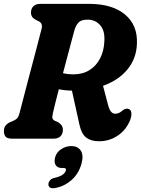

<svg xmlns="http://www.w3.org/2000/svg" viewBox="-20 -720 731 997"><path d="M656.5 -98.5Q636.5 -46.5 592.5 -16.5Q548.5 13.5 494.5 13.5Q453 13.5 428.2 -5.2Q403.5 -24 393 -70.5L353.5 -249.5Q316.5 -250 285.5 -256.5Q275.5 -217 267.2 -185Q259 -153 255 -134Q249.5 -110.5 253 -103.8Q256.5 -97 264 -93L280.5 -86Q292.5 -79 299.5 -69.5Q306.5 -60 306.5 -45.5Q306.5 -25 294.2 -12.5Q282 0 258.5 0H42.5Q17 0 8.5 -11.2Q0 -22.5 0.5 -39.5Q0 -57 9.5 -68.5Q19 -80 32.5 -85.5L49.5 -93Q61.5 -98 68.8 -105.5Q76 -113 81 -131Q88.5 -159.5 100 -204.2Q111.5 -249 125.2 -301Q139 -353 152.8 -405Q166.5 -457 178 -501.2Q189.5 -545.5 196.5 -572.5Q202.5 -599 181 -609.5L165 -617.5Q140.5 -630.5 141 -654Q140.5 -674.5 153 -687.2Q165.5 -700 189.5 -700H441.5Q562.5 -700 629 -644.8Q695.5 -589.5 691 -492.5Q688.5 -416.5 642 -359.8Q595.5 -303 515 -274.5L540.5 -177.5Q546 -155 555 -142.2Q564 -129.5 578.5 -129.5Q597 -129.5 613 -143.5Q620.5 -150.5 630 -154Q639.5 -157.5 648.5 -154Q660 -150 662 -134.5Q664 -119 656.5 -98.5ZM366.5 -563Q361.5 -545 352.2 -510Q343 -475 331.2 -430.8Q319.5 -386.5 307 -340Q331.5 -334 361 -334Q410 -334 445 -356.2Q480 -378.5 499.5 -416.2Q519 -454 521.5 -500.5Q526.5 -559 500.8 -588.5Q475 -618 435.5 -618Q401.5 -618 387.8 -603.2Q374 -588.5 366.5 -563ZM302.5 152.5Q278.5 152.5 269 137Q259.5 121.5 266.5 96Q273.5 70.5 298 54.5Q322.5 38.5 350.5 38.5Q383 38.5 399 61.5Q415 84.5 403.5 129Q389 181.5 352.5 214Q316 246.5 269.5 256Q247.5 260 238.8 253.2Q230 246.5 231.5 234.5Q232.5 224.5 240 215.8Q247.5 207 263.5 203.5Q294 196.5 306.8 186Q319.5 175.5 322 165Q325.5 152.5 311 152.5Z"/></svg>

Font: Fraunces 144pt SuperSoft
Style: Bold Italic
Weight: 700
Italic angle: -16°
Version: Version 1.000;[0bf87f6ff]